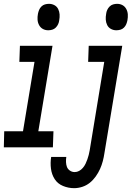

<svg xmlns="http://www.w3.org/2000/svg" viewBox="-56 -769 687 1002"><path d="M196 -611Q180 -611 167.5 -618Q155 -625 148 -638Q141 -651 140 -666Q139 -681 142 -697Q144 -707 148 -717Q152 -727 160 -735Q168 -743 178.5 -746Q189 -749 200 -749Q215 -749 228 -742Q241 -735 247.5 -722Q254 -709 255 -694Q256 -679 253 -663Q252 -653 247.5 -643Q243 -633 235 -625Q227 -617 216.5 -614Q206 -611 196 -611ZM-36 0 -34 -84H64L124 -446H45L48 -530H218L144 -84H223L220 0ZM551 -611Q536 -611 523 -618Q510 -625 503.5 -638Q497 -651 496 -666Q495 -681 498 -697Q499 -707 503.5 -717Q508 -727 516 -735Q524 -743 534.5 -746Q545 -749 555 -749Q571 -749 583.5 -742Q596 -735 603 -722Q610 -709 611 -694Q612 -679 609 -663Q607 -653 603 -643Q599 -633 591 -625Q583 -617 572.5 -614Q562 -611 551 -611ZM331 213Q301 213 273 201.5Q245 190 229.5 166Q214 142 210 111.5Q206 81 211 50Q211 50 211 50Q211 50 211 50H290Q290 50 290 50Q290 50 290 50Q288 63 288.5 77Q289 91 293.5 102.5Q298 114 309 121.5Q320 129 334 129Q346 129 357 123Q368 117 376.5 107Q385 97 390.5 85.5Q396 74 400 62.5Q404 51 407 39.5Q410 28 412 16L488 -446H404L407 -530H582L489 30Q486 51 480.5 72Q475 93 466 113Q457 133 443.5 152Q430 171 412.5 185Q395 199 373.5 206Q352 213 331 213Z"/></svg>

Font: Iosevka Slab MdExObl
Style: Regular
Weight: 500
Width: 7
Italic angle: -9°
Monospace: yes
Designer: Belleve Invis
Foundry: Belleve Invis
Version: Version 11.1.1; ttfautohint (v1.8.3)